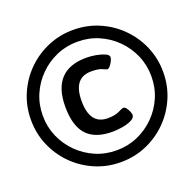

<svg xmlns="http://www.w3.org/2000/svg" viewBox="-126 -838 991 977"><g transform="rotate(-20 369.5 -350.0)"><path d="M368 -708Q442 -708 507 -680Q572 -652 621 -603Q670 -554 698 -489Q726 -424 726 -350Q726 -276 698 -211Q670 -146 621 -97Q572 -48 507 -20Q442 8 368 8Q294 8 229 -20Q164 -48 115 -97Q66 -146 38 -211Q10 -276 10 -350Q10 -424 38 -489Q66 -554 115 -603Q164 -652 229 -680Q294 -708 368 -708ZM368 -644Q307 -644 254 -621Q201 -598 160.5 -557.5Q120 -517 97 -464Q74 -411 74 -350Q74 -289 97 -236Q120 -183 160.5 -142.5Q201 -102 254 -79Q307 -56 368 -56Q429 -56 482 -79Q535 -102 575.5 -142.5Q616 -183 639 -236Q662 -289 662 -350Q662 -411 639 -464Q616 -517 575.5 -557.5Q535 -598 482 -621Q429 -644 368 -644ZM383 -552Q408 -552 435 -547Q462 -542 481 -533.5Q500 -525 500 -513Q500 -505 494 -492.5Q488 -480 479.5 -470Q471 -460 464 -460Q459 -460 440.5 -469Q422 -478 382 -478Q285 -478 285 -353Q285 -225 381 -225Q421 -225 443.5 -236.5Q466 -248 472 -248Q481 -248 488.5 -237.5Q496 -227 500.5 -215.5Q505 -204 505 -199Q505 -182 483 -171.5Q461 -161 432 -156.5Q403 -152 381 -152Q287 -152 242 -201Q197 -250 197 -353Q197 -552 383 -552Z"/></g></svg>

Font: Asap
Style: Bold Italic
Weight: 700
Italic angle: -6°
Designer: Pablo Cosgaya
Foundry: Omnibus-Type
Version: Version 3.001; ttfautohint (v1.8.3)